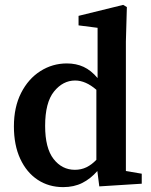

<svg xmlns="http://www.w3.org/2000/svg" viewBox="-20 -753 620 787"><path d="M165 -237Q165 -146 199.5 -101.5Q234 -57 287 -57Q313 -57 334.5 -67.5Q356 -78 375 -98V-385Q331 -423 288 -423Q238 -423 201.5 -378Q165 -333 165 -237ZM387 11 379 -52Q351 -20 317 -3Q283 14 239 14Q180 14 134.5 -16Q89 -46 63 -102Q37 -158 37 -235Q37 -314 66.5 -372Q96 -430 145.5 -461.5Q195 -493 254 -493Q292 -493 322.5 -479Q353 -465 380 -433V-639L302 -649V-688L485 -733L500 -724L496 -583V-52L561 -41V0Z"/></svg>

Font: Source Serif Pro SemiBold
Style: Regular
Weight: 600
Designer: Frank Grießhammer
Foundry: Adobe Systems Incorporated
Version: Version 3.001;hotconv 1.0.111;makeotfexe 2.5.65597